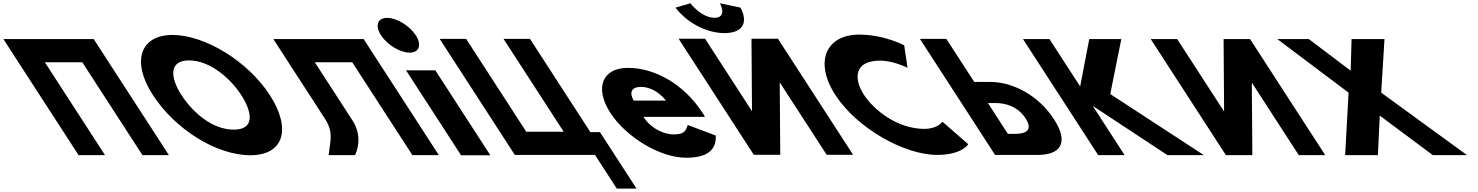

<svg xmlns="http://www.w3.org/2000/svg" viewBox="-400 -938 8929 1160"><path d="M-129 -561.9H97.1L460.5 -0.9H620.3L166.1 -702.1H6.3H-219.8H-379.6L74.6 -0.9H234.4Z M523.6 -363.9C656.3 -159.1 905.4 -0.1 1112.8 -0.1C1314.3 -0.1 1362.6 -159.1 1230 -363.9C1097.3 -568.8 836.8 -726.9 642.1 -726.9C449.2 -726.9 390.9 -568.8 523.6 -363.9ZM696.2 -363.9C628.4 -468.5 618.5 -573 741.8 -573C865.9 -573 989.7 -468.5 1057.4 -363.9C1125.1 -259.4 1140.1 -154.8 1012.6 -154.8C881.7 -154.8 763.9 -259.4 696.2 -363.9Z M1726 -215.9 1501.9 -561.9H1728L2091.4 -0.9H2251.2L1797 -702.1H1637.2H1411.1H1251.3L1566.2 -215.9C1616.5 -134.3 1594.1 -85 1585.7 -0.9H1745.5C1776.8 -70.6 1772.3 -147.1 1726 -215.9Z M1938.9 -830C1880.9 -830 1864.3 -783 1901.9 -725C1939.5 -667 2016.9 -620 2074.9 -620C2132.9 -620 2149.5 -667 2111.9 -725C2074.3 -783 1996.9 -830 1938.9 -830ZM2053.2 -513H2230.2L2562.5 0H2385.5Z M3005.6 -142.2H2779.5L2416.1 -703.2H2256.3L2710.5 -1.9H3194.8L3326.5 201.4H3445.7L3224.8 -139.6H3167L2802 -703.2H2642.2Z M3859.2 -232C3856.3 -238 3849.2 -249 3844.7 -256C3728.1 -436 3549.5 -528 3393.5 -528C3238.5 -528 3190.5 -406 3287.7 -256C3384.2 -107 3590.2 15 3745.2 15C3859.2 15 3929.2 -22 3924.4 -119L3755 -183C3741.8 -137 3723.9 -126 3666.9 -126C3621.9 -126 3538.4 -153 3487.2 -232ZM3428.8 -330C3401.3 -377 3412 -413 3473 -413C3525 -413 3580.8 -384 3623.8 -330Z M3949.7 -918.2C3949.7 -918.2 3997 -830.7 3917.1 -830.7C3837.2 -830.7 3771.2 -918.2 3771.2 -918.2L3681.1 -891.9C3750.2 -800.9 3867.5 -738 3977.1 -738C4086.8 -738 4122.5 -800.9 4073.8 -891.9ZM4312.6 -438H4310.9L4314 -2.8H4154.2L3699.9 -704H3859.7L4141.6 -268.8H4143.3L4140.2 -704H4300L4754.2 -2.8H4594.5Z M5184.2 -159.4C5023.6 -159.4 4880.3 -271.6 4819.2 -365.9C4758.7 -459.4 4756.5 -571.6 4917.2 -571.6C4998.8 -571.6 5083 -528.3 5083 -528.3L5062.9 -664.3C5062.9 -664.3 4942.8 -728.9 4790.7 -728.9C4591.8 -728.9 4516.5 -565.7 4646.9 -364.2C4776.9 -163.6 5063.4 -2.1 5261.4 -2.1C5413.6 -2.1 5449.9 -66.7 5449.9 -66.7L5293.8 -202.7C5293.8 -202.7 5265.8 -159.4 5184.2 -159.4Z M5612 -1.9 5157.8 -703.1H5317.6L5486.1 -443H5582.1C5719 -443 5874.1 -362.3 5967.7 -217.8C6061.9 -72.4 6004.7 -1.9 5867.9 -1.9ZM5568.7 -315.5 5689.2 -129.4H5734.3C5797.2 -129.4 5842.9 -150.6 5796.1 -222.9C5749.9 -294.3 5676.6 -315.5 5613.7 -315.5Z M6873.1 -0.9 6307.8 -369.8 6374.7 -702.1H6180.9L6125.9 -415.7L5940.3 -702.1H5780.5L6234.8 -0.9H6394.6L6201.9 -298.4L6653 -0.9Z M7164.8 -436.1H7163.1L7166.2 -0.9H7006.4L6552.2 -702.1H6712L6993.9 -266.9H6995.6L6992.5 -702.1H7152.3L7606.5 -0.9H7446.7Z M8463 -0.9 7944.8 -378.3 7964.6 -702.1H7765.7L7760.4 -510.9L7507.3 -702.1H7316.9L7747.6 -378.3L7726.9 -0.9H7924.9L7936 -239.7L8256.4 -0.9Z"/></svg>

Font: Hussar
Style: BdOpOblSeven
Weight: 700
Foundry: Cannot Into Space Fonts
Version: Version 2.00